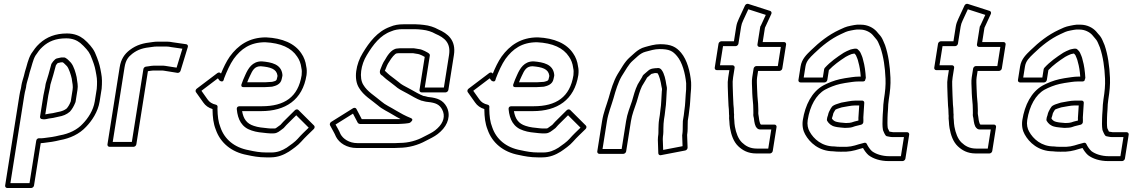

<svg xmlns="http://www.w3.org/2000/svg" viewBox="-20 -754 5831 984"><path d="M212.9 -318C212.1 -306.7 205.3 -283 202.5 -265L185.2 -156C184 -148.4 190.4 -143.5 195.7 -143.5C208 -140 224 -145.5 230.8 -146.6C238.8 -147.5 244.1 -148.3 251.9 -149.7C252.1 -149.7 252.4 -149.8 252.5 -149.8L279.1 -155.7C303.2 -159.8 321.6 -167.4 337.5 -181.2C338 -181.6 338.6 -182.2 338.9 -182.5C349.1 -193.7 358.9 -210.7 364.7 -225.4C366.8 -230.2 367.1 -230.8 367.6 -234L376.9 -293C377 -293.4 377 -294.1 377.1 -294.4C377.3 -300.1 377.8 -304.7 378.3 -308C378.4 -308.8 378.5 -309.8 378.4 -310.5C378.1 -317.7 377.6 -330.8 375.5 -339.2L372.8 -358.6C372.7 -358.8 372.7 -359.2 372.6 -359.4C368.3 -379.2 359 -414.3 343.4 -432.8C343.1 -433.2 342.7 -433.6 342.5 -433.8C336.3 -439.4 328 -450.7 316 -457.2C315.7 -457.4 315.1 -457.6 315.1 -457.6C313 -459 310.5 -459.5 308.8 -459.5H294.8C294.1 -459.5 293.2 -459.4 292.7 -459.3C289 -458.7 282.5 -457.1 280.5 -456.6C269.6 -454.9 269.6 -453.8 266 -452.2C264.8 -451.6 263.3 -450.6 262.4 -449.8C254.6 -443.1 249.6 -436.1 244.7 -428.6C243.9 -427.3 243.2 -425.7 242.8 -424.6C237.7 -406.4 233.2 -390.4 228.6 -372.5L222.3 -351.8C222.3 -351.5 222.2 -351.2 222.1 -351C220 -341.9 214.9 -331.1 213 -319C213 -318.7 212.9 -318.2 212.9 -318ZM238.1 -319.5C239.2 -325.5 243.2 -335 246.7 -348.7L252.9 -369.5C257.7 -387.9 261.1 -399.9 266.5 -419.3C269 -423 272.2 -427.3 275.7 -430.7C276.5 -431.1 278.2 -431.5 278.3 -431.5C279.4 -431.5 281.1 -431.7 282.4 -432.1C285.8 -433.2 287.4 -433.7 291.9 -434.5H301.9C308.1 -430.7 315.2 -422.3 323.3 -414.7C333.3 -402.3 343.5 -370.4 347.7 -351L350.5 -331.4C350.6 -331.1 350.7 -330.5 350.8 -330.1C352.3 -324.5 352.7 -315.5 353.1 -306.7C352.6 -303 352.1 -298.8 351.8 -292.3L342.6 -234.2C342.6 -234.2 342.4 -233.7 342 -233C341.9 -232.7 341.7 -232.1 341.5 -231.7C336.6 -218.7 329.6 -207.1 321.9 -198.2C311.7 -189.8 297.4 -183.4 278.5 -180.3C278.3 -180.3 278 -180.2 277.7 -180.2L251.1 -174.2C244.3 -173.1 237.7 -172.1 231.5 -171.4C223.8 -170.2 217.9 -168.6 212.1 -167.8L227.5 -265C229.9 -280.5 236.6 -302.4 238.1 -319.5ZM165.7 -33 131.3 184.5H33.3L104.5 -265C106.3 -276.6 108.7 -287.6 111.7 -298.6C113.5 -305.6 114.4 -311.2 114.6 -316.1C117.2 -331.2 122.7 -346.7 126.7 -361.7L132.1 -383.3C143.5 -417.1 148.5 -446.3 161.4 -468.5C176.1 -489.1 180.5 -498 198.6 -514.4C229 -542.1 265.5 -557.5 319.3 -557.5C352.1 -557.5 373.7 -547.4 391.1 -534L408 -518.5C431.9 -493.3 439.6 -485.3 452.9 -448.2C465.5 -415.5 467.8 -404 473.8 -369.9C478.2 -347.7 478 -326 475.8 -298.5L465.6 -234C458.3 -187.9 430.6 -146.9 404.1 -119.7C376.5 -89.4 334.5 -68.6 286.4 -60.3C286 -60.3 285.6 -60.1 285.3 -60.1C259.6 -53.5 234.1 -49.6 204.8 -46.4C195.6 -45.1 188.2 -44.9 181.2 -45.5C175.9 -45.9 167.3 -43.1 165.7 -33ZM188.7 -20.2C192.3 -20.4 199.3 -20.9 204 -21.6C233.3 -24.8 259.3 -28.7 287.4 -35.8C338.9 -44.8 387.1 -67 421.4 -104.3C450.2 -134 482.1 -180.3 490.6 -234L500.9 -299C500.9 -299.2 500.9 -299.7 501 -300C503.3 -328.9 503.6 -353.5 498.7 -378.1C492.9 -411.3 489.4 -427.1 476.9 -459.8C463 -498.5 450.7 -512.9 427.5 -537.3C427.4 -537.4 427.1 -537.6 427 -537.8L409.5 -553.8C409.4 -553.9 409.1 -554.1 408.9 -554.3C388.2 -570.3 361.6 -582.5 323.3 -582.5C264.3 -582.5 219.3 -564.5 183.1 -531.6C162 -512.4 154.2 -498.4 141.1 -480.1C140.9 -479.8 140.6 -479.4 140.4 -479C122.7 -449.3 118.2 -417.2 108 -387.2C107.9 -387 107.8 -386.5 107.7 -386.1L102.3 -364.3C98.7 -351 92.1 -332.2 89.4 -315C89.3 -314.4 89.2 -313.3 89.2 -312.5C89.3 -311.5 88.8 -307.2 87.3 -301.4C84.1 -289.8 81.4 -277.4 79.5 -265L6.3 197C5.5 202.4 9.3 209.5 16.8 209.5H139.8C145.2 209.5 153.1 204.6 154.3 197Z M655.7 -26.5H557.7L618.3 -409C624.1 -445.5 637 -462.2 658 -478.6C688.3 -501.6 714.1 -508.5 760.7 -513.6C760.9 -513.6 761.2 -513.6 761.4 -513.7C768.9 -514.9 776.3 -515.5 783.6 -515.5H832.6C840.4 -515.5 848.3 -514.6 856.6 -512.8C856.9 -512.7 857.2 -512.7 857.4 -512.6L914.7 -504.4L885 -407.3L827.9 -416.3C823.8 -417 820.4 -417.5 817.1 -417.5H768.1C758.1 -417.5 749.5 -415.3 742 -414.4L727.5 -412.4C721.3 -411.5 715.8 -406 714.9 -400ZM664.2 -1.5C669.6 -1.5 677.5 -6.4 678.7 -14L738.1 -389.2L741.4 -389.6C750.5 -390.7 758.5 -392.5 764.2 -392.5H813.2C813.9 -392.5 816.4 -392.3 820 -391.7L889.4 -380.6C896.1 -379.6 903.3 -384.5 905.3 -391.2L942.6 -513.2C944.8 -520.1 940.8 -526.4 934.3 -527.4L865.3 -537.3C856.4 -539.2 846 -540.5 836.6 -540.5H787.6C778.8 -540.5 771.9 -540 761.5 -538.4C714.2 -533.1 680.6 -524.8 644.5 -497.4C618.4 -477.1 600 -451.5 593.3 -409L530.7 -14C529.9 -8.6 533.7 -1.5 541.2 -1.5Z M1375.1 -309.9C1390.7 -313.6 1418.3 -320.4 1423.8 -348.9C1425.8 -355.8 1426.4 -359.2 1427.5 -366C1427.7 -367.7 1427.6 -369.7 1427.2 -371C1427.3 -371.9 1427.2 -372.9 1427.2 -373.4C1420.6 -425 1371.8 -435.2 1321.6 -439.5C1321.3 -439.5 1320.9 -439.5 1320.6 -439.5C1272.6 -439.5 1251.9 -402.6 1237.9 -371.7C1228.8 -352.6 1223.7 -338.8 1217.8 -322.5C1216.6 -319.1 1213.7 -307.5 1227.7 -307.5H1337.7C1349.2 -307.5 1364 -309.5 1372 -309.5C1373 -309.5 1374.3 -309.7 1375.1 -309.9ZM1374.4 -334.5C1365.1 -334.3 1349.7 -332.5 1341.7 -332.5H1247C1250.2 -340.8 1254.7 -351.9 1260.7 -364.3C1274.9 -395.8 1285.5 -414.1 1316.1 -414.5C1365.5 -410.2 1396.8 -401.1 1401.9 -367.8C1401.9 -367.8 1401.6 -368.8 1402.1 -363.5C1401.6 -360.8 1400.1 -354 1399.4 -352.1C1399.3 -351.6 1399 -350.7 1398.9 -350C1397.5 -340.7 1392.9 -339 1374.4 -334.5ZM1525.9 -368.7C1508.1 -256.4 1437.6 -209.5 1322.2 -209.5H1208.2C1206.4 -209.5 1192.1 -209.8 1193.6 -194C1198.4 -141.4 1219 -101 1269.7 -85.1C1294.3 -76.4 1321.3 -74.3 1347.8 -71.6C1352.4 -70.9 1358.1 -70.5 1363.2 -70.5H1382.2C1392.3 -70.5 1400.4 -74.1 1406.2 -77.6C1406.4 -77.7 1406.7 -77.9 1406.9 -78C1410 -80.1 1426.2 -91.1 1433.2 -97.2C1433.9 -97.7 1434.7 -98.6 1435.1 -99.1C1443.7 -109.5 1451 -116.6 1460.5 -125.9L1498.2 -163.3L1562.1 -99.7C1542.4 -80.6 1523.9 -63.4 1505.4 -42.2C1494.2 -28.9 1466 -8.4 1449.2 2.9C1426.3 17.2 1402.2 27.5 1370.6 27.5H1346.6C1312.1 27.5 1284.8 22.4 1254.9 15.7C1180.3 2.2 1130.4 -41.2 1110.1 -100.6C1110.1 -100.8 1110 -101 1109.9 -101.1C1098.6 -129 1095.2 -159 1094.5 -197.3C1094.4 -200.2 1094.6 -202.4 1095 -205C1095.9 -210.9 1092.3 -216 1087.1 -217.2C1066.4 -222 1053.4 -230.4 1043.3 -245.1L1012.4 -288.7L1096.7 -352.6L1104.8 -341.6C1104.8 -341.6 1124.1 -325.8 1127.9 -350L1128.2 -351.6C1142.2 -387.8 1158.8 -425.1 1177.5 -451.9C1214.8 -503 1261.4 -537.2 1338.8 -537.5C1419.5 -533.4 1473.6 -508.8 1502.9 -463.9C1514.1 -448.4 1521.9 -428.1 1524.4 -406.7C1524.4 -406.2 1524.5 -405.6 1524.6 -405.2C1527.1 -395.6 1527.6 -383.7 1525.9 -368.7ZM1551 -369.3C1553 -386.1 1552.6 -400.7 1549.4 -414C1546.6 -437.6 1537.4 -462.4 1524.6 -480.1C1490.9 -531.5 1427.5 -558.5 1343.7 -562.5C1343.5 -562.5 1343.3 -562.5 1343.1 -562.5C1255.9 -562.5 1199.1 -521 1157.6 -464.1C1139.7 -438.4 1125.1 -407.4 1112.5 -376.7L1111.2 -378.4C1107.5 -383.3 1099.7 -383.9 1094 -379.5L988.3 -299.5C982.3 -295 980.6 -286.9 984.2 -281.8L1021.7 -228.9C1033 -212.4 1048.7 -201.3 1069.2 -195.1C1069.2 -195.1 1069.2 -194 1069.2 -192.7C1069.9 -153.9 1073.1 -121.6 1086.1 -89.1C1109 -23.1 1165.3 25.6 1246.2 40.3C1275.6 46.8 1305.8 52.5 1342.7 52.5H1366.7C1404.6 52.5 1435.4 39 1460.7 23.1C1479 10.9 1507.9 -9.3 1523.6 -27.8C1543.1 -50.2 1565.9 -70.8 1588.2 -92.9C1593 -97.6 1594.3 -105.8 1589.6 -110.5L1509.3 -190.5C1504.8 -195 1496.6 -194.3 1491.4 -189.1L1444 -142.1C1434.9 -133.1 1428.2 -126.8 1417.4 -114.1C1414.2 -111.4 1397.9 -99.9 1395.3 -98.2C1391.4 -95.9 1391.6 -95.5 1386.1 -95.5H1367.1C1362.9 -95.5 1359.4 -95.7 1354.8 -96.4C1326.6 -99.3 1302.9 -101.2 1281 -108.9C1244 -120.6 1227.5 -145 1220.8 -184.5H1318.2C1442.3 -184.5 1530.7 -241.1 1551 -369.3Z M2143.6 -237.5C2145 -237.5 2160.8 -232 2173.1 -231.5C2212.7 -227.3 2231.5 -218.7 2245.5 -193.8C2263.7 -160.4 2253.1 -125.1 2222 -96.4C2205.6 -80.6 2191.8 -73.6 2170.9 -62.9L2151.1 -52.8C2117.7 -34.5 2075.2 -21.5 2028.4 -21.5C2028.1 -21.5 2027.6 -21.5 2027.4 -21.5C2019.6 -20.8 2012.2 -20.5 2005.2 -20.5H1812.2C1769.3 -20.5 1738.1 -42.5 1725.2 -66.6C1717.3 -85.6 1707.8 -101 1699.7 -115.8L1789 -171.6L1813.5 -124.9C1815 -122.1 1819.1 -119.9 1820.5 -119.7C1827.2 -118 1824.7 -118.5 1827.8 -118.5H2020.8C2026.8 -118.5 2034.6 -119 2039.6 -119.5C2045.4 -119.6 2049.9 -119.9 2055.7 -120.6L2072 -122.6C2072.8 -122.7 2073.8 -122.9 2074.5 -123.1C2076.1 -123.7 2078.3 -124.3 2080.8 -124.9C2080.8 -124.9 2105.2 -141 2085.9 -148.7C2058.3 -159.7 2031 -174.5 2008.9 -187.9C1982.6 -204.4 1954.4 -216.4 1934.6 -233.9C1899.4 -263.9 1862.6 -284.4 1842.4 -318.7C1819.3 -354.6 1829.4 -422.4 1860.1 -471.8C1892.6 -525.8 1929.3 -573.8 1984.4 -593.3C1984.7 -593.4 1985.1 -593.6 1985.4 -593.7C2002.6 -601.2 2021 -604.5 2043.7 -604.5H2106.7C2113 -604.5 2119.2 -604.2 2125.4 -603.6L2145 -601.6C2169.9 -599 2193.3 -591.3 2211.1 -581C2211.5 -580.8 2212 -580.5 2212.3 -580.4C2258 -560.9 2291.2 -534.5 2281.3 -472L2254.9 -305.5H2156.9L2182.8 -469C2183.5 -473.2 2181.7 -477.3 2178.9 -479.4L2173.5 -483.4C2173.1 -483.7 2172.6 -484 2172.3 -484.2L2157.5 -492.2C2157.4 -492.3 2157.2 -492.4 2157.1 -492.4C2149.9 -495.9 2136.4 -502 2127 -502.5C2118 -504.2 2109.9 -505.2 2103.2 -506.3C2102.6 -506.4 2101.7 -506.5 2101.2 -506.5H2028.2C2025.1 -506.5 2019.4 -505.8 2016.9 -505.5C1983.3 -504.1 1960.8 -460.3 1953.8 -448.6C1941.4 -431.2 1936 -414.1 1928.6 -396C1928.2 -395.1 1927.9 -393.8 1927.7 -393L1926.8 -387C1926.6 -385.7 1926.6 -384.1 1926.8 -383C1927.7 -378 1930 -371.5 1936.7 -367.8C1937.2 -367.5 1938.4 -367.1 1938.6 -367C1946 -359.4 1953 -354.7 1958.2 -349.5C1958.5 -349.3 1958.8 -349 1959 -348.8C1967.8 -341.7 1997.4 -320.1 2004.3 -314L2017 -303.7C2033.4 -291.5 2054.1 -283.2 2069.6 -273.9C2089.5 -263.1 2114.2 -247.1 2139.8 -238.1C2141 -237.7 2142.5 -237.5 2143.6 -237.5ZM2149.9 -262.4C2129.8 -269.8 2104.1 -285.5 2084.7 -296.1C2068.4 -305.8 2046.9 -315.1 2034.5 -324.3L2022.4 -334C2014.5 -340.8 1985.7 -362 1977.1 -368.9C1970 -375.7 1961.4 -381.8 1956.3 -387.8C1955.5 -388.7 1954.5 -389.8 1952.2 -390.7C1960.1 -410.3 1965.4 -425 1974 -436.8C1974.3 -437.1 1974.6 -437.7 1974.9 -438.1C1985.5 -456.2 2004.1 -480.5 2014.1 -480.5C2014.6 -480.5 2015.5 -480.6 2016.2 -480.7C2019.8 -481.3 2022.6 -481.5 2024.3 -481.5H2096.2C2103.3 -480.3 2113.6 -478.9 2119.2 -477.7C2119.8 -477.6 2120.8 -477.5 2121.6 -477.5C2124.4 -477.5 2134.7 -473.7 2143.1 -469.7L2156.7 -462.3L2129.9 -293C2129.1 -287.6 2132.9 -280.5 2140.4 -280.5H2263.4C2268.8 -280.5 2276.7 -285.4 2277.9 -293L2306.3 -472C2318.3 -548 2274.5 -582.4 2225.8 -603.4C2206 -614.7 2179.6 -623.6 2151.5 -626.4L2131.8 -628.4C2124.8 -629.1 2117.8 -629.5 2110.7 -629.5H2047.7C2022.7 -629.5 2001.3 -626.2 1978.8 -616.5C1913.6 -593 1872 -536.9 1839 -482.2C1804.7 -426.9 1790.6 -349.3 1820.2 -303.3C1843.5 -263.9 1883.8 -241.7 1916.3 -214.1C1939.3 -193.7 1968.7 -181.5 1993.2 -166.1C2005.5 -158.6 2018 -151.5 2033.1 -143.7C2032 -143.7 2027.3 -143.5 2024.7 -143.5H1834L1806.4 -196.1C1803.4 -201.8 1795.6 -203.1 1789.4 -199.3L1677.4 -129.3C1672 -126 1668.3 -118.1 1671.3 -112.1C1681.7 -91.6 1693.5 -73.7 1701.7 -53.8C1701.7 -53.6 1701.9 -53.2 1702.1 -52.9C1718.9 -20.9 1757.1 4.5 1808.3 4.5H2001.3C2009 4.5 2015.6 4.2 2025 3.5C2075.3 3.3 2123.4 -11 2160.2 -31.2L2179.6 -41.1C2200.1 -51.6 2218.6 -61.1 2237.9 -79.6C2276.4 -115.2 2291.9 -164.6 2268.2 -208.2C2250 -240.7 2221.1 -252.1 2178.9 -256.4C2178.6 -256.5 2178 -256.5 2177.6 -256.5C2172 -256.5 2161 -261.4 2149.9 -262.4Z M2768.1 -309.9C2783.7 -313.6 2811.3 -320.4 2816.8 -348.9C2818.8 -355.8 2819.4 -359.2 2820.5 -366C2820.7 -367.7 2820.6 -369.7 2820.2 -371C2820.3 -371.9 2820.2 -372.9 2820.2 -373.4C2813.6 -425 2764.8 -435.2 2714.6 -439.5C2714.3 -439.5 2713.9 -439.5 2713.6 -439.5C2665.6 -439.5 2644.9 -402.6 2630.9 -371.7C2621.8 -352.6 2616.7 -338.8 2610.8 -322.5C2609.6 -319.1 2606.7 -307.5 2620.7 -307.5H2730.7C2742.2 -307.5 2757 -309.5 2765 -309.5C2766 -309.5 2767.3 -309.7 2768.1 -309.9ZM2767.4 -334.5C2758.1 -334.3 2742.7 -332.5 2734.7 -332.5H2640C2643.2 -340.8 2647.7 -351.9 2653.7 -364.3C2667.9 -395.8 2678.5 -414.1 2709.1 -414.5C2758.5 -410.2 2789.8 -401.1 2794.9 -367.8C2794.9 -367.8 2794.6 -368.8 2795.1 -363.5C2794.6 -360.8 2793.1 -354 2792.4 -352.1C2792.3 -351.6 2792 -350.7 2791.9 -350C2790.5 -340.7 2785.9 -339 2767.4 -334.5ZM2918.9 -368.7C2901.1 -256.4 2830.6 -209.5 2715.2 -209.5H2601.2C2599.4 -209.5 2585.1 -209.8 2586.6 -194C2591.4 -141.4 2612 -101 2662.7 -85.1C2687.3 -76.4 2714.3 -74.3 2740.8 -71.6C2745.4 -70.9 2751.1 -70.5 2756.2 -70.5H2775.2C2785.3 -70.5 2793.4 -74.1 2799.2 -77.6C2799.4 -77.7 2799.7 -77.9 2799.9 -78C2803 -80.1 2819.2 -91.1 2826.2 -97.2C2826.9 -97.7 2827.7 -98.6 2828.1 -99.1C2836.7 -109.5 2844 -116.6 2853.5 -125.9L2891.2 -163.3L2955.1 -99.7C2935.4 -80.6 2916.9 -63.4 2898.4 -42.2C2887.2 -28.9 2859 -8.4 2842.2 2.9C2819.3 17.2 2795.2 27.5 2763.6 27.5H2739.6C2705.1 27.5 2677.8 22.4 2647.9 15.7C2573.3 2.2 2523.4 -41.2 2503.1 -100.6C2503.1 -100.8 2503 -101 2502.9 -101.1C2491.6 -129 2488.2 -159 2487.5 -197.3C2487.4 -200.2 2487.6 -202.4 2488 -205C2488.9 -210.9 2485.3 -216 2480.1 -217.2C2459.4 -222 2446.4 -230.4 2436.3 -245.1L2405.4 -288.7L2489.7 -352.6L2497.8 -341.6C2497.8 -341.6 2517.1 -325.8 2520.9 -350L2521.2 -351.6C2535.2 -387.8 2551.8 -425.1 2570.5 -451.9C2607.8 -503 2654.4 -537.2 2731.8 -537.5C2812.5 -533.4 2866.6 -508.8 2895.9 -463.9C2907.1 -448.4 2914.9 -428.1 2917.4 -406.7C2917.4 -406.2 2917.5 -405.6 2917.6 -405.2C2920.1 -395.6 2920.6 -383.7 2918.9 -368.7ZM2944 -369.3C2946 -386.1 2945.6 -400.7 2942.4 -414C2939.6 -437.6 2930.4 -462.4 2917.6 -480.1C2883.9 -531.5 2820.5 -558.5 2736.7 -562.5C2736.5 -562.5 2736.3 -562.5 2736.1 -562.5C2648.9 -562.5 2592.1 -521 2550.6 -464.1C2532.7 -438.4 2518.1 -407.4 2505.5 -376.7L2504.2 -378.4C2500.5 -383.3 2492.7 -383.9 2487 -379.5L2381.3 -299.5C2375.3 -295 2373.6 -286.9 2377.2 -281.8L2414.7 -228.9C2426 -212.4 2441.7 -201.3 2462.2 -195.1C2462.2 -195.1 2462.2 -194 2462.2 -192.7C2462.9 -153.9 2466.1 -121.6 2479.1 -89.1C2502 -23.1 2558.3 25.6 2639.2 40.3C2668.6 46.8 2698.8 52.5 2735.7 52.5H2759.7C2797.6 52.5 2828.4 39 2853.7 23.1C2872 10.9 2900.9 -9.3 2916.6 -27.8C2936.1 -50.2 2958.9 -70.8 2981.2 -92.9C2986 -97.6 2987.3 -105.8 2982.6 -110.5L2902.3 -190.5C2897.8 -195 2889.6 -194.3 2884.4 -189.1L2837 -142.1C2827.9 -133.1 2821.2 -126.8 2810.4 -114.1C2807.2 -111.4 2790.9 -99.9 2788.3 -98.2C2784.4 -95.9 2784.6 -95.5 2779.1 -95.5H2760.1C2755.9 -95.5 2752.4 -95.7 2747.8 -96.4C2719.6 -99.3 2695.9 -101.2 2674 -108.9C2637 -120.6 2620.5 -145 2613.8 -184.5H2711.2C2835.3 -184.5 2923.7 -241.1 2944 -369.3Z M3334.2 -403.9C3328.7 -402.6 3315.3 -404.1 3300.7 -390.7C3295.6 -386.6 3286.9 -379 3284.7 -376.9C3272.3 -367.6 3272.3 -361.7 3270.4 -358.3C3265.1 -350.1 3262.1 -345 3259.2 -339.7L3248.6 -322.1C3248.4 -321.7 3248.1 -321.2 3248 -321C3234.5 -293.6 3226.7 -262.5 3219 -235.9C3207.5 -201.6 3194.7 -171.9 3188.6 -133L3166 9.5H3068L3090.6 -133C3097 -173.8 3112.7 -211 3123.9 -249.4C3135.4 -291 3148.4 -332.8 3165.8 -362.7C3186.6 -394.5 3200.8 -423.9 3223 -443.2C3223.3 -443.4 3223.6 -443.7 3223.8 -443.9C3228 -448 3240.5 -459.1 3249.8 -467.2C3260.5 -476.4 3274.1 -485.4 3288.7 -488.9C3311.8 -495.2 3335.7 -502.5 3359.6 -502.5C3410.8 -502.5 3427.6 -492.8 3450 -466.2C3476.6 -434.6 3491.8 -378.5 3496.6 -327.3C3497 -316.7 3496.9 -307.1 3496.4 -295.8L3494.3 -270C3492 -242.1 3492.2 -219 3487.8 -191C3487.7 -190.7 3487.7 -190.4 3487.6 -190.2C3486.8 -180.4 3485.7 -171.7 3484.5 -164L3479.7 -134C3479.6 -133.2 3479.6 -132.2 3479.6 -131.6C3479.8 -125.4 3479.7 -118.6 3479.1 -111C3479.1 -110.7 3479.1 -110.3 3479.1 -110.1L3478.9 -90.2C3478.8 -81.4 3478.1 -73.3 3477 -66L3476.3 -62C3476.2 -61.2 3476.2 -60.2 3476.2 -59.6L3478.1 -4.8L3378.7 14.3L3376.8 -41.1C3376.9 -48.6 3377.6 -57.4 3379 -66C3379.5 -69.6 3379.7 -73.7 3379.7 -78L3379.9 -97.6C3380.6 -113.3 3380.4 -125.9 3383 -142L3386.5 -164C3387.7 -172 3388.8 -181.6 3389.5 -189.5C3395.3 -226.5 3394.4 -255.9 3397 -287.4C3399.3 -303 3397.1 -311.2 3394.7 -321.1C3391.4 -343.8 3385 -377.2 3370.9 -395.4C3360.9 -409.8 3344.8 -404.5 3344.1 -404.5H3338.1C3336.8 -404.5 3335.2 -404.2 3334.2 -403.9ZM3335.7 -379.5H3340.1C3342.1 -379.5 3345.5 -379.6 3349.4 -379C3359.2 -366.8 3366.6 -334.9 3369.7 -313.4C3369.7 -313.2 3369.8 -312.7 3369.9 -312.4C3372.7 -300.8 3373.7 -297.9 3372 -287C3371.9 -286.8 3371.9 -286.4 3371.8 -286.1C3368.9 -251.7 3369.8 -222.6 3364.4 -189C3364.4 -188.8 3364.3 -188.3 3364.3 -188C3363.6 -179.7 3362.7 -171.7 3361.5 -164L3358 -142C3355 -123.3 3355.3 -110.2 3354.6 -94.4L3354.4 -74C3354.4 -70.3 3354.2 -67.7 3354 -66C3352.4 -55.9 3351.6 -46.7 3351.5 -36.9L3353.8 31.3C3354 38.2 3360 42.6 3366.9 41.3L3491.7 17.3C3497.9 16.1 3504.1 9.6 3503.9 2.6L3501.5 -63.2L3502 -66C3503.3 -74.7 3504.1 -83.9 3504.2 -93.8L3504.4 -113.4C3504.9 -120.7 3505.2 -127.1 3504.9 -135.2L3509.5 -164C3510.8 -172.5 3511.7 -180 3512.8 -191.4C3517.4 -221 3517.4 -245.5 3519.5 -272L3521.7 -298.2C3522.3 -311 3522.4 -321.9 3521.9 -332.5C3521.9 -332.6 3521.9 -332.9 3521.9 -333C3516.9 -387.4 3501.6 -446.9 3470.5 -483.8C3445.2 -513.8 3419 -527.5 3363.5 -527.5C3335 -527.5 3307.4 -518.9 3286 -513.1C3265.6 -508.2 3247.6 -495.8 3235 -484.8C3225.4 -476.6 3213.9 -466.5 3207.8 -460.5C3179.8 -435.9 3163.3 -401.5 3145 -373.6C3144.9 -373.4 3144.7 -373.1 3144.6 -372.9C3124 -338 3111.1 -294.1 3099.6 -252.6C3089.2 -216.8 3072.6 -177.7 3065.6 -133L3041 22C3040.2 27.4 3044 34.5 3051.5 34.5H3174.5C3179.9 34.5 3187.8 29.6 3189 22L3213.6 -133C3219.1 -168.2 3231.4 -197 3243.1 -232.1C3251.4 -260.4 3258.4 -288.1 3270.2 -312.5L3280.7 -329.9C3280.8 -330.1 3280.9 -330.4 3281.1 -330.6C3283.6 -335.4 3287 -341 3291.2 -347.4C3291.3 -347.6 3291.5 -347.9 3291.6 -348.1C3293.9 -352 3294.9 -354.2 3296.3 -356.6C3297.3 -357.2 3298.5 -358.1 3299.5 -359C3302.6 -362.2 3308.9 -367.7 3317.8 -374.8C3318.6 -375.5 3317.5 -374.5 3318.3 -375.2C3321.1 -376.1 3331.1 -378.4 3335.7 -379.5Z M3853.2 -105.8C3853.2 -105.8 3857.6 -99.5 3858.2 -98.8C3861 -95.8 3866.2 -90.5 3875.3 -90.5H3932.8L3917.3 7.5H3859.8C3823.1 7.5 3801.6 -5.9 3782.7 -23.6C3763.6 -41.8 3752.1 -73.1 3746.5 -104.7L3744.3 -121.1L3743.2 -138.7C3743.2 -139 3743.1 -139.4 3743.1 -139.7C3742 -147 3741.7 -156.4 3742 -161C3742.7 -167.9 3742.1 -169.9 3741.5 -173.2C3741.3 -179.7 3741 -188.1 3740.7 -198.3C3740.7 -198.5 3740.7 -198.9 3740.6 -199L3738.8 -218.7C3737.4 -251.9 3735.7 -279.6 3735.1 -314.4C3734.2 -329.5 3734.9 -343.4 3737.2 -358L3745 -407C3746.2 -414.6 3739.8 -419.5 3734.4 -419.5H3669.9L3685.5 -517.5H3750C3757.5 -517.5 3763.6 -524.6 3764.4 -530L3778.2 -617C3779.9 -627.7 3783.2 -638 3788.7 -649.2C3797.6 -668.6 3806.7 -688.1 3815.2 -706.4L3904.7 -677.7L3879.6 -623.3C3877.5 -620.9 3876.4 -618 3876.1 -616L3861.8 -526C3860.6 -518.4 3867 -513.5 3872.3 -513.5H3981.8L3966.3 -415.5H3856.8C3849.2 -415.5 3843.2 -408.4 3842.3 -403L3835.2 -358C3831.8 -336.6 3834.4 -313.3 3834.7 -296.9C3834.9 -270.1 3837.9 -239.4 3840 -216.5C3840 -198.2 3841.7 -185.8 3841 -173.6C3839.3 -159.1 3843 -154.1 3843.5 -148.7L3845.8 -131.7C3846.6 -123.5 3850 -112.9 3853.2 -105.8ZM3876.7 -118.8C3874.9 -122.7 3871.4 -133.5 3871 -138.3L3868.7 -155.3C3867.8 -164.9 3865.5 -170.3 3866.1 -174C3866.1 -174.3 3866.2 -174.8 3866.2 -175.1C3867.3 -192.2 3865.3 -205.1 3865.3 -220.9C3865.3 -221.2 3865.3 -221.7 3865.3 -222C3863.1 -246.4 3860.2 -275.2 3860 -301.1C3859.7 -319.3 3857.6 -341.4 3860.2 -358L3865.3 -390.5H3974.8C3980.2 -390.5 3988.1 -395.4 3989.3 -403L4008.8 -526C4009.7 -531.4 4005.9 -538.5 3998.3 -538.5H3888.8L3900.4 -612.1C3900.6 -612.3 3900.9 -613 3901.1 -613.4L3933 -682.4C3935.8 -688.3 3933.7 -695.9 3927.2 -698L3814.9 -734C3808.7 -735.9 3801 -732.2 3798 -725.6C3787.4 -702.8 3776.5 -679.5 3766.1 -656.8C3759.8 -644 3755.3 -630.3 3753.2 -617L3741.4 -542.5H3676.9C3671.6 -542.5 3663.6 -537.6 3662.4 -530L3643 -407C3642.1 -401.6 3645.9 -394.5 3653.5 -394.5H3718L3712.2 -358C3709.7 -341.9 3708.8 -325.2 3709.8 -309.6C3710.4 -275.4 3712.3 -244.9 3713.6 -213.5C3713.6 -213.4 3713.6 -213.2 3713.6 -213L3715.4 -193.3C3715.7 -183.5 3716 -174.1 3716.3 -167.5C3716.3 -167.2 3716.4 -166.5 3716.4 -166C3716.9 -163.4 3717 -161.6 3717 -160.9C3716.9 -160.7 3716.9 -160.3 3716.9 -160C3716.2 -150.9 3716.5 -143.3 3717.9 -132.8L3719.1 -115.3C3719.1 -115.1 3719.1 -114.7 3719.1 -114.5L3721.5 -97.3C3727.6 -62.5 3739.4 -27.4 3763.8 -4.3C3784.8 15.4 3812.2 32.5 3855.9 32.5H3925.9C3931.2 32.5 3939.1 27.6 3940.3 20L3959.8 -103C3960.7 -108.4 3956.9 -115.5 3949.3 -115.5H3879.8C3879.6 -115.7 3878.2 -117 3876.7 -118.8Z M4412.7 -340.2C4412.7 -340.2 4417.4 -353.5 4417.4 -354.5C4417.4 -354.5 4417.4 -354.6 4417.4 -354.6C4415.5 -387.6 4411.5 -418.9 4403.4 -446.6C4400.3 -462.7 4394.5 -473 4390.4 -483.1C4390.3 -483.3 4390.2 -483.7 4390 -483.9C4385.5 -492.9 4379.6 -496.8 4376.2 -500.8C4374.2 -503.2 4370.7 -504.5 4367.9 -504.5H4359.9C4358.7 -504.5 4357.1 -504.2 4356 -503.9C4353 -503.2 4342.2 -501.4 4338.2 -499.9C4330.6 -496.8 4327 -495.2 4320.4 -492.2C4320.2 -492.1 4319.9 -491.9 4319.7 -491.9L4304.4 -483.9C4304.1 -483.7 4303.5 -483.3 4303.3 -483.2C4269.9 -461.7 4235.3 -437.3 4207.4 -406.5C4205.4 -404.3 4204.1 -401.4 4203.7 -399L4197 -356.5L4099 -356.5L4107.9 -413C4112.5 -441.9 4129.5 -457.5 4153 -480.3C4193.6 -519.7 4237.8 -555 4289.3 -578.8C4309.3 -588.1 4318.1 -593.5 4341.2 -597.8C4353.4 -600.4 4363.8 -601.9 4370 -602.5H4388.4C4415.1 -602.5 4439.5 -589.2 4452.4 -575L4463.2 -562.2C4463.4 -562 4463.6 -561.7 4463.8 -561.6C4471.5 -553.8 4477.6 -544.8 4481.9 -534.7L4491.9 -511C4508.2 -463 4515.8 -409.8 4518.3 -350.5C4519.7 -316.4 4516.7 -285.6 4510.1 -244C4506.3 -219.5 4507.3 -215.1 4505.8 -191.1C4504.6 -179.6 4504 -170.6 4504 -166.2L4503.3 -149.4C4502.6 -130.3 4501.7 -107.3 4505.1 -88C4505.3 -87 4505.7 -85.8 4506.1 -85.1C4508.9 -79.4 4512.7 -67.3 4519.5 -59.2C4521.1 -57.3 4523.7 -56 4525.8 -55.7C4532.1 -54.6 4543.9 -51.5 4553.2 -51.5H4612.7L4597.1 46.5H4537.6C4500.4 46.5 4468 35.2 4449 20.9C4438.7 11.6 4429 -2.1 4422.2 -16.6C4420 -21.3 4414.4 -23.5 4409.1 -22L4383 -15C4382.8 -15 4382.5 -14.9 4382.4 -14.9C4351.4 -5 4332.8 0.1 4292.5 -1.5C4276.3 -1.5 4265 -2.2 4257.4 -3.4C4256.8 -3.4 4256 -3.5 4255.6 -3.5C4192.5 -3.5 4149.8 -41.7 4128.9 -80.3C4120.5 -94.9 4115.8 -115.7 4119.5 -139C4131 -211.8 4162.7 -268.7 4208.1 -294.3C4230.7 -306.4 4259.6 -317.9 4285.9 -323.8L4311.1 -328.7C4337.8 -332.2 4355.7 -336.5 4380.3 -336.5H4403.3C4406.6 -336.5 4410 -337.8 4412.7 -340.2ZM4205.5 -331.5C4211.8 -331.5 4218.9 -336.9 4220 -344L4228 -394.8C4251.9 -420 4282.4 -442.1 4314 -462.5L4328.3 -470C4333.1 -472.2 4338.9 -474.7 4343.4 -476.5C4343.4 -476.5 4343.6 -476.6 4343.7 -476.7C4344.2 -476.8 4353.3 -478.6 4357.5 -479.5H4359C4362.6 -475.9 4365.2 -473.5 4366.9 -470.4C4371.1 -459.9 4376.6 -449 4378.5 -438C4378.6 -437.7 4378.7 -437.2 4378.8 -436.8C4385.7 -413.5 4389.3 -389.1 4391.3 -361.5H4384.3C4356.6 -361.5 4335.2 -356.5 4311.3 -353.4C4311.1 -353.4 4310.8 -353.3 4310.5 -353.3L4284.5 -348.2C4254.1 -341.4 4224.3 -329.5 4198.6 -315.7C4140.6 -283 4106.7 -215.9 4094.5 -139C4090 -110.2 4095.7 -84.1 4106.2 -65.7C4129.3 -23.2 4177.2 21 4250.6 21.5C4259.6 22.8 4272.8 23.5 4288 23.5C4329.9 25.1 4353.8 19.2 4386.3 9L4402.9 4.5C4410 17.5 4420.3 31.6 4430.9 40.9C4431 41 4431.2 41.2 4431.4 41.3C4455.1 59.6 4491.8 71.5 4533.7 71.5H4605.7C4611 71.5 4619 66.6 4620.2 59L4639.6 -64C4640.5 -69.4 4636.7 -76.5 4629.1 -76.5H4557.1C4554.2 -76.5 4545.6 -78.1 4538.2 -79.5C4536 -83.2 4532.8 -91.1 4529.8 -97.4C4527.6 -111.6 4528 -134.2 4528.6 -152.5L4529.3 -169.5C4529.3 -169.6 4529.3 -169.9 4529.3 -170.1C4529.2 -173.1 4529.8 -180.6 4531 -192.9C4532.7 -219.9 4531.4 -220.6 4535.1 -244C4541.8 -286.3 4545.1 -319.3 4543.6 -355.4C4541 -416.2 4533 -472.7 4516 -522.6C4515.9 -522.8 4515.8 -523.1 4515.7 -523.3L4505.5 -547.3C4500.1 -559.9 4493.5 -569.8 4483.4 -580.2L4472.6 -593C4455.7 -611.6 4427 -627.5 4392.4 -627.5H4373.4C4373.1 -627.5 4372.7 -627.5 4372.3 -627.5C4363.5 -626.7 4352.4 -624.9 4340 -622.2C4314.4 -617.5 4300 -609.7 4281.6 -601.2C4225.8 -575.3 4178.7 -537.5 4136.7 -496.7C4114.4 -475 4089.1 -452.1 4082.9 -413L4072 -344C4070.9 -337.2 4075.7 -331.5 4082.5 -331.5ZM4398.8 -238.5H4364.8C4340.2 -238.5 4312.4 -231 4293.4 -228.4C4292.7 -228.3 4291.7 -228 4291.1 -227.9L4278.8 -224C4268.7 -221.1 4257.8 -217.6 4247.9 -211C4246.2 -209.8 4244.6 -208.2 4243.5 -206.6L4237 -196.6C4236.9 -196.4 4236.7 -196.2 4236.6 -196.1C4230.5 -185.8 4225.5 -175.5 4223.5 -163.9C4222.1 -159.3 4221.1 -156.4 4220 -153.4C4219.8 -152.7 4219.5 -151.6 4219.4 -151L4218 -142C4217.6 -139.3 4218.2 -136.4 4219.3 -134.5C4227.5 -120.6 4240.2 -108.9 4260.1 -104.7L4269.8 -102.7C4270 -102.7 4270.2 -102.7 4270.4 -102.6C4278.3 -101.4 4284.5 -100.7 4287.7 -100.5C4292.8 -99.7 4299.3 -99.1 4309.9 -98.5C4310.1 -98.5 4310.4 -98.5 4310.6 -98.5C4319.6 -98.5 4326.6 -98.9 4331 -99.5C4342.7 -99.9 4354.4 -104.2 4362 -107.1L4393.3 -114.9C4400.5 -116.7 4405.3 -124.1 4404.7 -130C4404.5 -132 4404.6 -133.4 4404.7 -134C4404.8 -134.7 4404.9 -135.6 4404.9 -136.2L4404.6 -152.7C4405.7 -171.8 4408.6 -208.8 4409.4 -227.4C4409.7 -233.9 4404.5 -238.5 4398.8 -238.5ZM4383.5 -213.5C4382.3 -194.2 4380.2 -165 4379.3 -149.8C4379.3 -149.5 4379.3 -149.1 4379.3 -148.8L4379.5 -136.3L4358.6 -131.1C4358.2 -131 4357.3 -130.7 4356.7 -130.5C4350.5 -128 4338.9 -124.5 4333.7 -124.5C4333.1 -124.5 4332 -124.4 4331.2 -124.3C4330 -124 4323.1 -123.5 4314.9 -123.5C4304.8 -124.1 4296.8 -124.9 4295.3 -125.3C4294.7 -125.4 4293.7 -125.5 4292.9 -125.5C4292.4 -125.5 4285.4 -125.9 4278.6 -127.3L4268.9 -129.3C4257 -131.7 4249.7 -137.5 4243.7 -146.3L4244.2 -149.8C4245.2 -152.5 4246.6 -157 4247.9 -161.2C4248 -161.7 4248.2 -162.4 4248.3 -163C4249.8 -172.3 4251.5 -176.2 4257.5 -185.4L4262.2 -192.4C4267.1 -195 4276.3 -198.4 4282.4 -200.1L4294.2 -203.8C4315.1 -206.9 4341.6 -213.5 4360.8 -213.5Z M4978.2 -105.8C4978.2 -105.8 4982.6 -99.5 4983.2 -98.8C4986 -95.8 4991.2 -90.5 5000.3 -90.5H5057.8L5042.3 7.5H4984.8C4948.1 7.5 4926.6 -5.9 4907.7 -23.6C4888.6 -41.8 4877.1 -73.1 4871.5 -104.7L4869.3 -121.1L4868.2 -138.7C4868.2 -139 4868.1 -139.4 4868.1 -139.7C4867 -147 4866.7 -156.4 4867 -161C4867.7 -167.9 4867.1 -169.9 4866.5 -173.2C4866.3 -179.7 4866 -188.1 4865.7 -198.3C4865.7 -198.5 4865.7 -198.9 4865.6 -199L4863.8 -218.7C4862.4 -251.9 4860.7 -279.6 4860.1 -314.4C4859.2 -329.5 4859.9 -343.4 4862.2 -358L4870 -407C4871.2 -414.6 4864.8 -419.5 4859.4 -419.5H4794.9L4810.5 -517.5H4875C4882.5 -517.5 4888.6 -524.6 4889.4 -530L4903.2 -617C4904.9 -627.7 4908.2 -638 4913.7 -649.2C4922.6 -668.6 4931.7 -688.1 4940.2 -706.4L5029.7 -677.7L5004.6 -623.3C5002.5 -620.9 5001.4 -618 5001.1 -616L4986.8 -526C4985.6 -518.4 4992 -513.5 4997.3 -513.5H5106.8L5091.3 -415.5H4981.8C4974.2 -415.5 4968.2 -408.4 4967.3 -403L4960.2 -358C4956.8 -336.6 4959.4 -313.3 4959.7 -296.9C4959.9 -270.1 4962.9 -239.4 4965 -216.5C4965 -198.2 4966.7 -185.8 4966 -173.6C4964.3 -159.1 4968 -154.1 4968.5 -148.7L4970.8 -131.7C4971.6 -123.5 4975 -112.9 4978.2 -105.8ZM5001.7 -118.8C4999.9 -122.7 4996.4 -133.5 4996 -138.3L4993.7 -155.3C4992.8 -164.9 4990.5 -170.3 4991.1 -174C4991.1 -174.3 4991.2 -174.8 4991.2 -175.1C4992.3 -192.2 4990.3 -205.1 4990.3 -220.9C4990.3 -221.2 4990.3 -221.7 4990.3 -222C4988.1 -246.4 4985.2 -275.2 4985 -301.1C4984.7 -319.3 4982.6 -341.4 4985.2 -358L4990.3 -390.5H5099.8C5105.2 -390.5 5113.1 -395.4 5114.3 -403L5133.8 -526C5134.7 -531.4 5130.9 -538.5 5123.3 -538.5H5013.8L5025.4 -612.1C5025.6 -612.3 5025.9 -613 5026.1 -613.4L5058 -682.4C5060.8 -688.3 5058.7 -695.9 5052.2 -698L4939.9 -734C4933.7 -735.9 4926 -732.2 4923 -725.6C4912.4 -702.8 4901.5 -679.5 4891.1 -656.8C4884.8 -644 4880.3 -630.3 4878.2 -617L4866.4 -542.5H4801.9C4796.6 -542.5 4788.6 -537.6 4787.4 -530L4768 -407C4767.1 -401.6 4770.9 -394.5 4778.5 -394.5H4843L4837.2 -358C4834.7 -341.9 4833.8 -325.2 4834.8 -309.6C4835.4 -275.4 4837.3 -244.9 4838.6 -213.5C4838.6 -213.4 4838.6 -213.2 4838.6 -213L4840.4 -193.3C4840.7 -183.5 4841 -174.1 4841.3 -167.5C4841.3 -167.2 4841.4 -166.5 4841.4 -166C4841.9 -163.4 4842 -161.6 4842 -160.9C4841.9 -160.7 4841.9 -160.3 4841.9 -160C4841.2 -150.9 4841.5 -143.3 4842.9 -132.8L4844.1 -115.3C4844.1 -115.1 4844.1 -114.7 4844.1 -114.5L4846.5 -97.3C4852.6 -62.5 4864.4 -27.4 4888.8 -4.3C4909.8 15.4 4937.2 32.5 4980.9 32.5H5050.9C5056.2 32.5 5064.1 27.6 5065.3 20L5084.8 -103C5085.7 -108.4 5081.9 -115.5 5074.3 -115.5H5004.8C5004.6 -115.7 5003.2 -117 5001.7 -118.8Z M5537.7 -340.2C5537.7 -340.2 5542.4 -353.5 5542.4 -354.5C5542.4 -354.5 5542.4 -354.6 5542.4 -354.6C5540.5 -387.6 5536.5 -418.9 5528.4 -446.6C5525.3 -462.7 5519.5 -473 5515.4 -483.1C5515.3 -483.3 5515.2 -483.7 5515 -483.9C5510.5 -492.9 5504.6 -496.8 5501.2 -500.8C5499.2 -503.2 5495.7 -504.5 5492.9 -504.5H5484.9C5483.7 -504.5 5482.1 -504.2 5481 -503.9C5478 -503.2 5467.2 -501.4 5463.2 -499.9C5455.6 -496.8 5452 -495.2 5445.4 -492.2C5445.2 -492.1 5444.9 -491.9 5444.7 -491.9L5429.4 -483.9C5429.1 -483.7 5428.5 -483.3 5428.3 -483.2C5394.9 -461.7 5360.3 -437.3 5332.4 -406.5C5330.4 -404.3 5329.1 -401.4 5328.7 -399L5322 -356.5L5224 -356.5L5232.9 -413C5237.5 -441.9 5254.5 -457.5 5278 -480.3C5318.6 -519.7 5362.8 -555 5414.3 -578.8C5434.3 -588.1 5443.1 -593.5 5466.2 -597.8C5478.4 -600.4 5488.8 -601.9 5495 -602.5H5513.4C5540.1 -602.5 5564.5 -589.2 5577.4 -575L5588.2 -562.2C5588.4 -562 5588.6 -561.7 5588.8 -561.6C5596.5 -553.8 5602.6 -544.8 5606.9 -534.7L5616.9 -511C5633.2 -463 5640.8 -409.8 5643.3 -350.5C5644.7 -316.4 5641.7 -285.6 5635.1 -244C5631.3 -219.5 5632.3 -215.1 5630.8 -191.1C5629.6 -179.6 5629 -170.6 5629 -166.2L5628.3 -149.4C5627.6 -130.3 5626.7 -107.3 5630.1 -88C5630.3 -87 5630.7 -85.8 5631.1 -85.1C5633.9 -79.4 5637.7 -67.3 5644.5 -59.2C5646.1 -57.3 5648.7 -56 5650.8 -55.7C5657.1 -54.6 5668.9 -51.5 5678.2 -51.5H5737.7L5722.1 46.5H5662.6C5625.4 46.5 5593 35.2 5574 20.9C5563.7 11.6 5554 -2.1 5547.2 -16.6C5545 -21.3 5539.4 -23.5 5534.1 -22L5508 -15C5507.8 -15 5507.5 -14.9 5507.4 -14.9C5476.4 -5 5457.8 0.1 5417.5 -1.5C5401.3 -1.5 5390 -2.2 5382.4 -3.4C5381.8 -3.4 5381 -3.5 5380.6 -3.5C5317.5 -3.5 5274.8 -41.7 5253.9 -80.3C5245.5 -94.9 5240.8 -115.7 5244.5 -139C5256 -211.8 5287.7 -268.7 5333.1 -294.3C5355.7 -306.4 5384.6 -317.9 5410.9 -323.8L5436.1 -328.7C5462.8 -332.2 5480.7 -336.5 5505.3 -336.5H5528.3C5531.6 -336.5 5535 -337.8 5537.7 -340.2ZM5330.5 -331.5C5336.8 -331.5 5343.9 -336.9 5345 -344L5353 -394.8C5376.9 -420 5407.4 -442.1 5439 -462.5L5453.3 -470C5458.1 -472.2 5463.9 -474.7 5468.4 -476.5C5468.4 -476.5 5468.6 -476.6 5468.7 -476.7C5469.2 -476.8 5478.3 -478.6 5482.5 -479.5H5484C5487.6 -475.9 5490.2 -473.5 5491.9 -470.4C5496.1 -459.9 5501.6 -449 5503.5 -438C5503.6 -437.7 5503.7 -437.2 5503.8 -436.8C5510.7 -413.5 5514.3 -389.1 5516.3 -361.5H5509.3C5481.6 -361.5 5460.2 -356.5 5436.3 -353.4C5436.1 -353.4 5435.8 -353.3 5435.5 -353.3L5409.5 -348.2C5379.1 -341.4 5349.3 -329.5 5323.6 -315.7C5265.6 -283 5231.7 -215.9 5219.5 -139C5215 -110.2 5220.7 -84.1 5231.2 -65.7C5254.3 -23.2 5302.2 21 5375.6 21.5C5384.6 22.8 5397.8 23.5 5413 23.5C5454.9 25.1 5478.8 19.2 5511.3 9L5527.9 4.5C5535 17.5 5545.3 31.6 5555.9 40.9C5556 41 5556.2 41.2 5556.4 41.3C5580.1 59.6 5616.8 71.5 5658.7 71.5H5730.7C5736 71.5 5744 66.6 5745.2 59L5764.6 -64C5765.5 -69.4 5761.7 -76.5 5754.1 -76.5H5682.1C5679.2 -76.5 5670.6 -78.1 5663.2 -79.5C5661 -83.2 5657.8 -91.1 5654.8 -97.4C5652.6 -111.6 5653 -134.2 5653.6 -152.5L5654.3 -169.5C5654.3 -169.6 5654.3 -169.9 5654.3 -170.1C5654.2 -173.1 5654.8 -180.6 5656 -192.9C5657.7 -219.9 5656.4 -220.6 5660.1 -244C5666.8 -286.3 5670.1 -319.3 5668.6 -355.4C5666 -416.2 5658 -472.7 5641 -522.6C5640.9 -522.8 5640.8 -523.1 5640.7 -523.3L5630.5 -547.3C5625.1 -559.9 5618.5 -569.8 5608.4 -580.2L5597.6 -593C5580.7 -611.6 5552 -627.5 5517.4 -627.5H5498.4C5498.1 -627.5 5497.7 -627.5 5497.3 -627.5C5488.5 -626.7 5477.4 -624.9 5465 -622.2C5439.4 -617.5 5425 -609.7 5406.6 -601.2C5350.8 -575.3 5303.7 -537.5 5261.7 -496.7C5239.4 -475 5214.1 -452.1 5207.9 -413L5197 -344C5195.9 -337.2 5200.7 -331.5 5207.5 -331.5ZM5523.8 -238.5H5489.8C5465.2 -238.5 5437.4 -231 5418.4 -228.4C5417.7 -228.3 5416.7 -228 5416.1 -227.9L5403.8 -224C5393.7 -221.1 5382.8 -217.6 5372.9 -211C5371.2 -209.8 5369.6 -208.2 5368.5 -206.6L5362 -196.6C5361.9 -196.4 5361.7 -196.2 5361.6 -196.1C5355.5 -185.8 5350.5 -175.5 5348.5 -163.9C5347.1 -159.3 5346.1 -156.4 5345 -153.4C5344.8 -152.7 5344.5 -151.6 5344.4 -151L5343 -142C5342.6 -139.3 5343.2 -136.4 5344.3 -134.5C5352.5 -120.6 5365.2 -108.9 5385.1 -104.7L5394.8 -102.7C5395 -102.7 5395.2 -102.7 5395.4 -102.6C5403.3 -101.4 5409.5 -100.7 5412.7 -100.5C5417.8 -99.7 5424.3 -99.1 5434.9 -98.5C5435.1 -98.5 5435.4 -98.5 5435.6 -98.5C5444.6 -98.5 5451.6 -98.9 5456 -99.5C5467.7 -99.9 5479.4 -104.2 5487 -107.1L5518.3 -114.9C5525.5 -116.7 5530.3 -124.1 5529.7 -130C5529.5 -132 5529.6 -133.4 5529.7 -134C5529.8 -134.7 5529.9 -135.6 5529.9 -136.2L5529.6 -152.7C5530.7 -171.8 5533.6 -208.8 5534.4 -227.4C5534.7 -233.9 5529.5 -238.5 5523.8 -238.5ZM5508.5 -213.5C5507.3 -194.2 5505.2 -165 5504.3 -149.8C5504.3 -149.5 5504.3 -149.1 5504.3 -148.8L5504.5 -136.3L5483.6 -131.1C5483.2 -131 5482.3 -130.7 5481.7 -130.5C5475.5 -128 5463.9 -124.5 5458.7 -124.5C5458.1 -124.5 5457 -124.4 5456.2 -124.3C5455 -124 5448.1 -123.5 5439.9 -123.5C5429.8 -124.1 5421.8 -124.9 5420.3 -125.3C5419.7 -125.4 5418.7 -125.5 5417.9 -125.5C5417.4 -125.5 5410.4 -125.9 5403.6 -127.3L5393.9 -129.3C5382 -131.7 5374.7 -137.5 5368.7 -146.3L5369.2 -149.8C5370.2 -152.5 5371.6 -157 5372.9 -161.2C5373 -161.7 5373.2 -162.4 5373.3 -163C5374.8 -172.3 5376.5 -176.2 5382.5 -185.4L5387.2 -192.4C5392.1 -195 5401.3 -198.4 5407.4 -200.1L5419.2 -203.8C5440.1 -206.9 5466.6 -213.5 5485.8 -213.5Z"/></svg>

Font: Tape
Style: Regular
Weight: 500
Foundry: Cannot Into Space Fonts
Version: Version 0.97